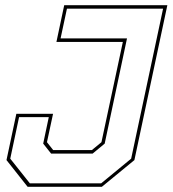

<svg xmlns="http://www.w3.org/2000/svg" viewBox="-20 -720 665 740"><path d="M86.5 0 5 -103 43 -281.5H184.5L161 -172L185 -141.5H334L371 -172L453.5 -558.5H197.5L227.5 -700H625L498 -103L372.5 0ZM95 -13.5H370L485.5 -108.5L608.5 -686.5H238L213.5 -572H469.5L383.5 -166.5L337 -128H177L146.5 -166.5L168 -268.5H53.5L19.5 -108.5Z"/></svg>

Font: Tourney Thin
Style: Italic
Weight: 100
Italic angle: -12°
Designer: Tyler Finck
Foundry: Etcetera Type Co
Version: Version 1.015